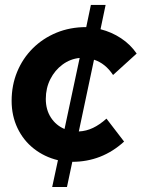

<svg xmlns="http://www.w3.org/2000/svg" viewBox="-20 -641 570 773"><path d="M190.1 111.9 213.3 4Q158.5 -9.3 116.2 -42.6Q73.9 -75.9 50.4 -125.4Q26.8 -175 26.8 -235Q26.8 -297.8 49.1 -351.9Q71.4 -405.9 111.9 -446.3Q152.4 -486.6 207.2 -509.3Q262.1 -531.9 327.2 -531.9L345.9 -621.2H405.2L384.7 -523.3Q429.5 -512 467.3 -487Q505.2 -462 530.2 -425.4L435.2 -339.1Q403.9 -386.1 358.5 -400.6L297.3 -111.7Q327.6 -113.2 354.5 -126.1Q381.3 -138.9 408.7 -163.4L479.6 -71Q434.9 -30.2 382.5 -9.8Q330.2 10.5 271.1 10.5L249.6 111.9ZM239.8 -121.7 300.7 -407.7Q263.2 -404.1 232.1 -381.3Q200.9 -358.4 182.7 -322.4Q164.4 -286.3 164.4 -242.6Q164.4 -199.3 185 -167.6Q205.6 -136 239.8 -121.7Z"/></svg>

Font: Red Hat Display VF
Style: Italic
Weight: 300
Italic angle: -12°
Designer: Pentagram, MCKL
Foundry: Pentagram, MCKL
Version: Version 1.010